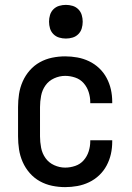

<svg xmlns="http://www.w3.org/2000/svg" viewBox="-20 -759 540 787"><path d="M247 8Q220 8 193.5 2.5Q167 -3 143.5 -16Q120 -29 102 -49.5Q84 -70 73 -95Q62 -120 58 -146.5Q54 -173 54 -200V-320Q54 -347 58 -373.5Q62 -400 73 -425Q84 -450 102 -470.5Q120 -491 143.5 -504Q167 -517 193.5 -522.5Q220 -528 247 -528Q272 -528 297 -523.5Q322 -519 345 -508Q368 -497 386.5 -479.5Q405 -462 417 -439.5Q429 -417 434.5 -392.5Q440 -368 440 -342V-336H350V-340Q350 -361 343.5 -381.5Q337 -402 323 -418Q309 -434 288.5 -441Q268 -448 247 -448Q224 -448 202 -438Q180 -428 166.5 -409Q153 -390 148.5 -366.5Q144 -343 144 -320V-200Q144 -177 148.5 -153.5Q153 -130 166.5 -111Q180 -92 202 -82Q224 -72 247 -72Q268 -72 288.5 -79Q309 -86 323 -102Q337 -118 343.5 -138.5Q350 -159 350 -180V-184H440V-178Q440 -152 434.5 -127.5Q429 -103 417 -80.5Q405 -58 386.5 -40.5Q368 -23 345 -12Q322 -1 297 3.5Q272 8 247 8ZM250 -601Q236 -601 222.5 -605Q209 -609 199 -619Q189 -629 185 -642.5Q181 -656 181 -670Q181 -684 185 -697.5Q189 -711 199 -721Q209 -731 222.5 -735Q236 -739 250 -739Q264 -739 277.5 -735Q291 -731 301 -721Q311 -711 315 -697.5Q319 -684 319 -670Q319 -656 315 -642.5Q311 -629 301 -619Q291 -609 277.5 -605Q264 -601 250 -601Z"/></svg>

Font: Iosevka Fixed Medium
Style: Regular
Weight: 500
Monospace: yes
Designer: Belleve Invis
Foundry: Belleve Invis
Version: Version 32.3.0